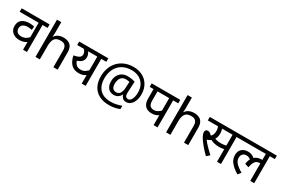

<svg xmlns="http://www.w3.org/2000/svg" viewBox="109 -2032 4989 3393"><g transform="rotate(30 2603.5 -335.5)"><path d="M570 -551H467V0H387V-198L414 -182Q384 -149 340 -132Q296 -115 241 -115Q186 -115 142 -135.5Q98 -156 72 -195Q46 -234 46 -289Q46 -378 104 -421Q162 -464 253 -464Q281 -464 305.5 -461Q330 -458 351 -453L346 -381Q325 -386 303.5 -388.5Q282 -391 256 -391Q200 -391 163.5 -364.5Q127 -338 127 -287Q127 -242 156 -214.5Q185 -187 241 -187Q290 -187 330.5 -209.5Q371 -232 397 -269L387 -220V-551H0V-622H570Z M729 -537Q729 -518 727.5 -498Q726 -478 724 -462H730Q747 -490 773 -508Q799 -526 831 -535.5Q863 -545 897 -545Q962 -545 1005.5 -524.5Q1049 -504 1071 -461Q1093 -418 1093 -349V0H1006V-343Q1006 -408 977 -440Q948 -472 886 -472Q796 -472 762.5 -421.5Q729 -371 729 -277V0H641V-760H729Z M1768 -622V-551H1665V0H1584V-216L1607 -191Q1578 -166 1539.5 -149Q1501 -132 1444 -132Q1347 -132 1290 -188Q1233 -244 1207 -358Q1284 -372 1318 -395.5Q1352 -419 1352 -459Q1352 -491 1335 -519Q1318 -547 1290 -566L1333 -551H1174V-622ZM1349 -551 1377 -572Q1405 -544 1418.5 -513Q1432 -482 1432 -450Q1432 -397 1402 -362.5Q1372 -328 1307 -307Q1325 -255 1356.5 -229Q1388 -203 1443 -203Q1496 -203 1534 -229.5Q1572 -256 1599 -290L1584 -239V-551Z M2595 -357Q2595 -311 2584.5 -267Q2574 -223 2552 -187.5Q2530 -152 2498 -130.5Q2466 -109 2422 -109Q2376 -109 2349.5 -135.5Q2323 -162 2317 -196H2312Q2294 -159 2259 -134Q2224 -109 2171 -109Q2095 -109 2053.5 -160Q2012 -211 2012 -295Q2012 -361 2038 -411.5Q2064 -462 2111.5 -491Q2159 -520 2224 -520Q2268 -520 2310.5 -512.5Q2353 -505 2377 -496L2367 -293Q2366 -275 2366 -267.5Q2366 -260 2366 -257Q2366 -205 2384.5 -188Q2403 -171 2428 -171Q2459 -171 2480.5 -196.5Q2502 -222 2513.5 -264.5Q2525 -307 2525 -358Q2525 -451 2487.5 -515.5Q2450 -580 2384.5 -614Q2319 -648 2236 -648Q2151 -648 2085 -621Q2019 -594 1974.5 -545Q1930 -496 1907 -429.5Q1884 -363 1884 -283Q1884 -185 1919 -116.5Q1954 -48 2021.5 -12.5Q2089 23 2187 23Q2248 23 2303.5 9.5Q2359 -4 2402 -20V48Q2359 66 2305.5 77.5Q2252 89 2187 89Q2069 89 1985 45Q1901 1 1856.5 -81.5Q1812 -164 1812 -280Q1812 -373 1841 -452.5Q1870 -532 1925 -590.5Q1980 -649 2058.5 -681.5Q2137 -714 2236 -714Q2314 -714 2379.5 -689.5Q2445 -665 2493.5 -618.5Q2542 -572 2568.5 -506Q2595 -440 2595 -357ZM2090 -293Q2090 -229 2115.5 -200Q2141 -171 2184 -171Q2240 -171 2264.5 -213Q2289 -255 2293 -322L2299 -447Q2286 -451 2266 -454Q2246 -457 2225 -457Q2176 -457 2146 -433Q2116 -409 2103 -371.5Q2090 -334 2090 -293Z M3132 -551V0H3051V-244L3070 -217Q3045 -193 3005.5 -177Q2966 -161 2919 -161Q2860 -161 2818 -183Q2776 -205 2754 -249.5Q2732 -294 2732 -360V-551H2653V-622H3236V-551ZM3051 -551H2813V-357Q2813 -314 2825 -286.5Q2837 -259 2860.5 -245.5Q2884 -232 2917 -232Q2961 -232 3001.5 -256.5Q3042 -281 3067 -315L3051 -263Z M3394 -537Q3394 -518 3392.5 -498Q3391 -478 3389 -462H3395Q3412 -490 3438 -508Q3464 -526 3496 -535.5Q3528 -545 3562 -545Q3627 -545 3670.5 -524.5Q3714 -504 3736 -461Q3758 -418 3758 -349V0H3671V-343Q3671 -408 3642 -440Q3613 -472 3551 -472Q3461 -472 3427.5 -421.5Q3394 -371 3394 -277V0H3306V-760H3394Z M4126 14Q4051 -60 3993.5 -131Q3936 -202 3909 -251Q3895 -277 3888 -299Q3881 -321 3881 -340Q3881 -366 3895.5 -380Q3910 -394 3935 -394Q3961 -394 3985.5 -375.5Q4010 -357 4034 -326L3987 -331Q4032 -345 4048.5 -382Q4065 -419 4065 -460Q4065 -495 4057.5 -522Q4050 -549 4041 -564L4082 -551H3839V-622H4256V-551H4090L4124 -566Q4135 -542 4140.5 -513.5Q4146 -485 4146 -450Q4146 -410 4134.5 -376.5Q4123 -343 4100 -317L4096 -310Q4078 -289 4052 -273Q4026 -257 3986 -243L3984 -254Q4009 -220 4040 -185.5Q4071 -151 4108 -115Q4145 -79 4187 -40ZM4239 -244Q4198 -244 4151 -253.5Q4104 -263 4060 -287L4087 -347Q4128 -330 4162.5 -323Q4197 -316 4238 -316Q4279 -316 4316.5 -323.5Q4354 -331 4392 -348V-272Q4357 -257 4318.5 -250.5Q4280 -244 4239 -244ZM4345 0V-551H4235V-622H4529V-551H4426V0Z M4515 -551V-622H5207V-551H5104V0H5023V-379L5067 -347Q5051 -354 5037 -356Q5023 -358 5011 -358Q4977 -358 4950 -342.5Q4923 -327 4904.5 -291Q4886 -255 4875 -193L4795 -217Q4809 -322 4864.5 -375Q4920 -428 5011 -428Q5031 -428 5048 -425Q5065 -422 5077 -418L5080 -396L5023 -415V-551ZM4847 -304Q4830 -328 4804 -343Q4778 -358 4742 -358Q4695 -358 4668 -329.5Q4641 -301 4641 -254Q4641 -197 4683 -149Q4725 -101 4817 -48L4770 14Q4672 -44 4616 -110.5Q4560 -177 4560 -262Q4560 -345 4609 -387.5Q4658 -430 4734 -430Q4784 -430 4821 -411.5Q4858 -393 4885 -363Z"/></g></svg>

Font: hexlhindi05
Style: Book
Weight: 400
Designer: Jelle Bosma - Monotype Design Team
Foundry: Monotype Imaging Inc.
Version: Version 2.003